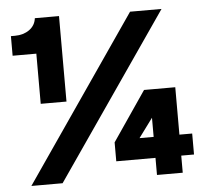

<svg xmlns="http://www.w3.org/2000/svg" viewBox="-52 -784 896 839"><g transform="rotate(-5 396.0 -364.5)"><path d="M124 -574H20V-660H38Q75 -660 101 -678.5Q127 -697 131 -729H237V-354H124ZM548 -721H686L189 0H52ZM603 -75H431V-158L579 -375H716V-167H772V-75H716V0H603ZM603 -167V-251L541 -167Z"/></g></svg>

Font: Mona Sans Black
Style: Regular
Weight: 900
Designer: Deni Anggara
Foundry: GitHub
Version: Version 2.000